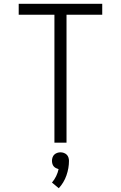

<svg xmlns="http://www.w3.org/2000/svg" viewBox="-20 -755 640 1016"><path d="M268 0V-677H79V-735H521V-677H332V0ZM291 241 255 211Q268 196 277 177.5Q286 159 290 140Q290 140 290 140Q290 140 290 140Q283 138 276 134.5Q269 131 264 125Q259 119 257 111Q255 103 255 96Q255 87 258 78Q261 69 267.5 63Q274 57 282.5 54Q291 51 300 51Q309 51 317.5 54Q326 57 332.5 63Q339 69 342 78Q345 87 345 96Q345 135 331.5 173.5Q318 212 291 241Z"/></svg>

Font: Iosevka Custom Light Extended
Style: Regular
Weight: 300
Width: 7
Monospace: yes
Designer: Belleve Invis
Foundry: Belleve Invis
Version: Version 11.2.4; ttfautohint (v1.8.4)